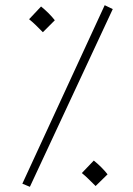

<svg xmlns="http://www.w3.org/2000/svg" viewBox="-20 -707 510 739"><path d="M95 12 414 -672 383 -687 66 0ZM145 -583 191 -629C177 -647 158 -666 138 -682L92 -633C113 -616 124 -604 145 -583ZM348 9 394 -36C380 -54 361 -73 341 -89L295 -41C316 -24 327 -11 348 9Z"/></svg>

Font: Noto Sans Arabic UI Cn XLt
Style: Regular
Weight: 200
Width: 3
Designer: Monotype Design Team, Nadine Chahine and Nizar Qandah
Foundry: Monotype Imaging Inc.
Version: Version 2.010